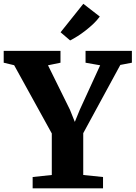

<svg xmlns="http://www.w3.org/2000/svg" viewBox="-41 -1018 733 1038"><path d="M239 -72V-296.5L35.5 -665.5L-21 -679V-743H286V-679L218.5 -665L337 -425L363.5 -359L390.5 -425L500.5 -665L421.5 -679V-743H672V-679L609.5 -667L409 -298V-72L516 -61V0H135.5V-61ZM338 -799.5 286.5 -843.5 409.5 -997.5 498.5 -928.5Q483.5 -908 463.8 -889.2Q444 -870.5 422.2 -853.5Q400.5 -836.5 379.2 -823Q358 -809.5 338.5 -799.5Z"/></svg>

Font: Merriweather 24pt ExtraBold
Style: Regular
Weight: 800
Version: Version 2.100